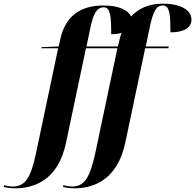

<svg xmlns="http://www.w3.org/2000/svg" viewBox="-161 -790 1067 1050"><path d="M-79 240C29 240 158 192 200 -9L309 -526H481L361 43C330 187 299 230 232 230C217 230 197 226 186 223L183 232C196 236 225 240 245 240C353 240 481 192 524 -9L633 -526H760L762 -536H636L656 -632C675 -725 692 -760 730 -760C768 -760 771 -708 771 -613C846 -613 886 -639 886 -683C886 -732 832 -770 729 -770C653 -770 597 -744 556 -700C540 -735 488 -760 405 -760C270 -760 195 -694 169 -577L160 -536L66 -532L65 -526H157L37 43C7 187 -25 230 -92 230C-107 230 -127 226 -138 223L-141 232C-128 236 -99 240 -79 240ZM332 -632C349 -715 368 -750 406 -750C444 -750 447 -698 447 -603C469 -603 488 -605 504 -610C498 -595 494 -579 490 -562L484 -536H312Z"/></svg>

Font: Noto Serif Display
Style: Bold Italic
Weight: 700
Italic angle: -12°
Designer: Monotype Design Team
Foundry: Monotype Imaging Inc.
Version: Version 2.009